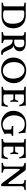

<svg xmlns="http://www.w3.org/2000/svg" viewBox="1554 -2064 522 3669"><g transform="rotate(90 1814.5 -229.0)"><path d="M32 -21V0L33 2C33 2 109 0 139 0C170 0 205 2 285 2C396 2 520 -50 520 -225C520 -358 438 -462 271 -462C245 -462 158 -460 139 -460C121 -460 33 -462 33 -462L32 -460V-438C32 -435 35 -433 39 -433L61 -431C94 -428 101 -428 101 -402V-72C101 -41 91 -32 61 -29L38 -27C34 -27 32 -24 32 -21ZM178 -72V-402C178 -427 203 -433 242 -433C410 -433 433 -312 433 -208C433 -68 371 -27 261 -27C185 -27 178 -44 178 -72Z M884 -346C884 -264 847 -240 771 -240H737V-402C737 -421 746 -433 798 -433C862 -433 884 -407 884 -346ZM662 -62C662 -42 651 -32 620 -29L599 -27C595 -27 593 -25 593 -21V0L594 2C594 2 670 0 698 0C728 0 798 2 798 2L801 0V-21C801 -25 798 -26 794 -27L782 -29C759 -33 737 -44 737 -66V-211H745C813 -211 838 -170 851 -139L881 -79C895 -50 930 10 978 10C991 10 1013 9 1032 2L1026 -19C990 -19 975 -43 956 -86L922 -161C910 -192 882 -225 849 -228V-229C907 -235 959 -277 959 -346C959 -425 890 -462 794 -462C769 -462 735 -460 698 -460C658 -460 596 -462 596 -462L594 -460V-439C594 -437 598 -433 602 -433C635 -430 662 -426 662 -397Z M1316 -437C1405 -437 1482 -355 1482 -221C1482 -98 1421 -23 1332 -23C1235 -23 1166 -111 1166 -234C1166 -369 1241 -437 1316 -437ZM1569 -235C1569 -377 1455 -470 1325 -470C1186 -470 1079 -369 1079 -222C1079 -86 1182 10 1317 10C1481 10 1569 -105 1569 -235Z M1912 0C1942 0 2001 2 2001 2L2003 0L2023 -115L1998 -118C1986 -66 1958 -34 1907 -34H1812C1794 -34 1783 -53 1783 -72V-225H1858C1884 -225 1893 -214 1897 -194L1902 -172C1902 -169 1904 -167 1909 -167H1926L1928 -169C1926 -192 1922 -213 1922 -238C1922 -262 1926 -290 1928 -312C1928 -314 1928 -315 1926 -315H1909C1905 -315 1903 -313 1903 -310L1897 -289C1893 -269 1886 -257 1858 -257H1783V-402C1783 -419 1793 -426 1812 -426H1892C1956 -426 1975 -373 1986 -336L2011 -340C2004 -378 1997 -417 1996 -460L1994 -462C1994 -462 1923 -460 1893 -460H1746C1716 -460 1638 -462 1638 -462L1637 -460V-437C1637 -436 1637 -434 1643 -433L1666 -431C1694 -429 1706 -425 1706 -402V-72C1706 -52 1697 -32 1666 -29L1643 -27C1638 -27 1637 -24 1637 -22V0L1638 2C1638 2 1707 0 1737 0Z M2456 -160V-57C2431 -32 2397 -19 2362 -19C2237 -19 2183 -151 2183 -233C2183 -354 2239 -441 2344 -441C2448 -441 2491 -391 2504 -323L2530 -326C2523 -366 2518 -407 2517 -454C2487 -454 2413 -470 2357 -470C2210 -470 2097 -379 2097 -220C2097 -92 2201 10 2344 10C2412 10 2485 -19 2547 -62C2540 -69 2533 -78 2533 -85V-160C2533 -185 2545 -189 2569 -193C2573 -194 2575 -195 2575 -199V-221L2573 -222C2573 -222 2526 -221 2498 -221C2468 -221 2388 -222 2388 -222L2387 -221V-199C2387 -195 2390 -193 2393 -193L2413 -191C2442 -188 2456 -182 2456 -160Z M2911 0C2941 0 3000 2 3000 2L3002 0L3022 -115L2997 -118C2985 -66 2957 -34 2906 -34H2811C2793 -34 2782 -53 2782 -72V-225H2857C2883 -225 2892 -214 2896 -194L2901 -172C2901 -169 2903 -167 2908 -167H2925L2927 -169C2925 -192 2921 -213 2921 -238C2921 -262 2925 -290 2927 -312C2927 -314 2927 -315 2925 -315H2908C2904 -315 2902 -313 2902 -310L2896 -289C2892 -269 2885 -257 2857 -257H2782V-402C2782 -419 2792 -426 2811 -426H2891C2955 -426 2974 -373 2985 -336L3010 -340C3003 -378 2996 -417 2995 -460L2993 -462C2993 -462 2922 -460 2892 -460H2745C2715 -460 2637 -462 2637 -462L2636 -460V-437C2636 -436 2636 -434 2642 -433L2665 -431C2693 -429 2705 -425 2705 -402V-72C2705 -52 2696 -32 2665 -29L2642 -27C2637 -27 2636 -24 2636 -22V0L2637 2C2637 2 2706 0 2736 0Z M3538 -388C3538 -410 3549 -428 3581 -431L3601 -433C3605 -433 3608 -435 3608 -438V-461L3605 -462C3605 -462 3547 -460 3516 -460C3489 -460 3421 -462 3421 -462L3419 -460V-438C3419 -435 3425 -433 3429 -433L3450 -431C3480 -428 3494 -408 3494 -388V-151C3494 -134 3493 -125 3487 -125C3482 -125 3473 -133 3459 -149L3230 -460L3095 -462L3093 -459V-439C3093 -435 3099 -433 3102 -433C3140 -430 3153 -415 3163 -397V-71C3163 -52 3154 -32 3120 -29L3100 -27C3096 -27 3090 -25 3090 -21V0L3093 2C3093 2 3159 0 3186 0C3217 0 3278 2 3278 2L3279 0V-21C3279 -25 3276 -27 3272 -27L3252 -29C3222 -32 3207 -49 3207 -71V-312C3207 -335 3211 -347 3217 -347C3222 -347 3231 -339 3244 -323L3479 -10C3494 6 3503 12 3518 12C3530 12 3538 5 3538 -15Z"/></g></svg>

Font: Linux Libertine O C
Style: Regular
Weight: 400
Designer: Philipp H. Poll
Foundry: Philipp H. Poll
Version: Version 4.0.3